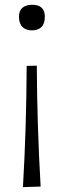

<svg xmlns="http://www.w3.org/2000/svg" viewBox="-20 -582 268 805"><path d="M113.8 -454.6Q89.4 -454.6 74.5 -468.5Q59.6 -482.4 59.6 -512.2Q59.6 -537.6 74.5 -549.8Q89.4 -562 114.3 -562Q168 -562 168 -512.2Q168 -482.4 153.6 -468.5Q139.2 -454.6 113.8 -454.6ZM76.2 202.6Q83.5 77.1 87.4 -50.3Q91.3 -177.7 91.8 -305.7L134.3 -306.6Q135.7 -50.3 150.4 200.2Z"/></svg>

Font: Pinar-FD Light
Style: Regular
Weight: 300
Designer: Amin Abedi
Version: Version 2.000